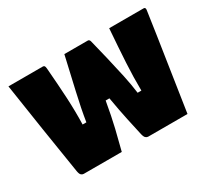

<svg xmlns="http://www.w3.org/2000/svg" viewBox="-111 -740 1022 931"><g transform="rotate(-30 400.0 -275.0)"><path d="M329 -550H460Q469 -550 472 -539Q485 -487 499 -428.5Q513 -370 525 -314Q537 -258 543 -210H564Q563 -286 567.5 -365Q572 -444 580 -550H773Q783 -550 782 -537Q763 -405 742 -269.5Q721 -134 701 0H481Q474 0 467.5 -5.5Q461 -11 457 -28Q448 -68 436 -123.5Q424 -179 411 -255H390Q376 -174 361.5 -113.5Q347 -53 333 0H120Q113 0 106.5 -5.5Q100 -11 97 -29Q77 -152 56.5 -284.5Q36 -417 16 -550H208Q214 -550 217 -546.5Q220 -543 221 -532Q229 -435 233 -359Q237 -283 235 -210H256Q267 -280 287 -366.5Q307 -453 329 -550Z"/></g></svg>

Font: Recursive Sn Lnr St XBk
Style: Regular
Weight: 1000
Version: Version 1.079;hotconv 1.0.112;makeotfexe 2.5.65598; ttfautoh